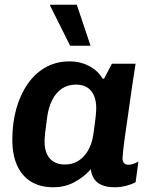

<svg xmlns="http://www.w3.org/2000/svg" viewBox="-20 -780 649 810"><path d="M205 10Q149 10 110.5 -14Q72 -38 52 -82.5Q32 -127 32 -191Q32 -262 49 -322Q66 -382 97.5 -427Q129 -472 173.5 -496.5Q218 -521 273 -521Q320 -521 357 -501Q394 -481 413 -448H419L452 -511H552Q545 -468 537.5 -417Q530 -366 523 -315Q516 -264 509.5 -220.5Q503 -177 500 -148Q497 -119 497 -111Q497 -98 503.5 -91.5Q510 -85 522 -85Q533 -85 545 -89.5Q557 -94 564 -99L552 -11Q537 -3 513.5 3.5Q490 10 464 10Q433 10 411.5 1.5Q390 -7 378 -24Q366 -41 363 -66Q333 -32 293 -11Q253 10 205 10ZM254 -86Q286 -86 310 -101Q334 -116 350.5 -143.5Q367 -171 373 -208Q381 -263 383.5 -287Q386 -311 386 -323Q386 -370 364.5 -396.5Q343 -423 300 -423Q266 -423 241 -406Q216 -389 201 -359.5Q186 -330 180 -293Q173 -244 170.5 -220Q168 -196 168 -183Q168 -137 190 -111.5Q212 -86 254 -86ZM276 -587 191 -757 192 -760H304L362 -587Z"/></svg>

Font: Chivo SemiBold
Style: Italic
Weight: 600
Italic angle: -8.05°
Designer: Hector Gatti
Foundry: Omnibus-Type
Version: Version 2.002